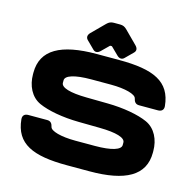

<svg xmlns="http://www.w3.org/2000/svg" viewBox="-138 -1143 1324 1302"><g transform="rotate(15 524.0 -492.0)"><path d="M444.8 15.6H603C853 15.6 985.4 -55.7 985.4 -217.3V-229C985.4 -307.6 951.7 -380.9 883.3 -411.6C820.3 -439.9 717.3 -459.5 601.6 -460.9L453.6 -462.9C337.9 -464.4 273.4 -483.9 273.4 -517.6V-535.2C273.4 -568.8 337.9 -589.8 453.6 -589.8H591.3C693.4 -589.8 765.6 -568.8 771.5 -542C776.4 -519.5 786.6 -503.9 811.5 -503.9H944.3C969.7 -503.9 984.9 -517.6 982.4 -543.9C966.3 -712.4 843.3 -765.6 603 -765.6H444.8C194.8 -765.6 62.5 -694.3 62.5 -532.7V-521C62.5 -442.4 96.2 -369.1 164.6 -338.4C227.5 -310.1 330.6 -290.5 446.3 -289.1L594.2 -287.1C710 -285.6 774.4 -266.1 774.4 -232.4V-214.8C774.4 -181.2 710 -160.2 594.2 -160.2H456.5C354.5 -160.2 282.2 -181.2 276.4 -208C271.5 -230.5 261.2 -246.1 236.3 -246.1H103.5C78.1 -246.1 63 -232.4 65.4 -206.1C81.5 -37.6 204.6 15.6 444.8 15.6ZM465.3 -792 517.6 -843.3H530.3L582.5 -792C599.6 -774.9 618.7 -773.4 633.3 -788.1L686.5 -840.8C701.2 -855.5 700.2 -873 682.1 -891.1L593.8 -979.5C579.6 -993.7 565.9 -1000 545.9 -1000H501.5C481.9 -1000 467.8 -993.7 453.6 -979.5L365.7 -891.6C347.7 -873.5 347.7 -855 361.8 -840.8L415 -788.1C430.2 -772.5 449.2 -775.9 465.3 -792Z"/></g></svg>

Font: Gyrotrope Black
Style: Regular
Weight: 900
Designer: David Moles
Version: Version 1.003;Glyphs 3.3.1 (3343)